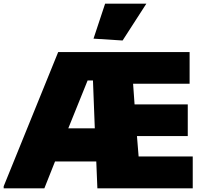

<svg xmlns="http://www.w3.org/2000/svg" viewBox="-31 -1023 1102 1043"><path d="M477 -813 540 -1003H764L635 -803ZM-11 -11 285 -740H999V-568H692L700 -456H989V-284H713L722 -173H1016V0H498L492 -146H268L210 0H-11ZM340 -326H484L474 -586H445Z"/></svg>

Font: Encode Sans Normal
Style: Black
Weight: 900
Designer: Pablo Impallari, Andres Torresi
Foundry: Pablo Impallari, Andres Torresi
Version: Version 1.000; ttfautohint (v1.00) -l 8 -r 50 -G 200 -x 14 -